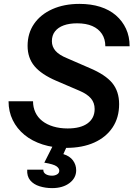

<svg xmlns="http://www.w3.org/2000/svg" viewBox="-20 -752 687 988"><path d="M320 9Q254 9 199.5 -8.5Q145 -26 106 -58Q67 -90 45.5 -134Q24 -178 24 -231H150Q150 -200 162 -174Q174 -148 197.5 -129.5Q221 -111 254.5 -101Q288 -91 328 -91Q395 -91 431 -117.5Q467 -144 467 -191Q467 -223 448 -245.5Q429 -268 389 -285L270 -336Q193 -369 157.5 -411.5Q122 -454 122 -516Q122 -581 155.5 -629.5Q189 -678 249.5 -705Q310 -732 389 -732Q448 -732 495.5 -717Q543 -702 576.5 -673Q610 -644 628.5 -604Q647 -564 647 -514H522Q522 -551 504.5 -577.5Q487 -604 455 -618Q423 -632 377 -632Q337 -632 308 -621.5Q279 -611 263 -590.5Q247 -570 247 -540Q247 -512 265.5 -490.5Q284 -469 326 -452L441 -402Q522 -368 557.5 -325Q593 -282 593 -216Q593 -147 559.5 -96.5Q526 -46 465 -18.5Q404 9 320 9ZM248 216Q214 216 183.5 206.5Q153 197 135.5 176Q118 155 120 121H203Q202 135 214.5 143.5Q227 152 248 152Q262 152 273.5 145.5Q285 139 285 126Q285 114 270.5 103.5Q256 93 208 85L257 -12H330L306 41Q339 51 355.5 73.5Q372 96 372 124Q372 164 337.5 190Q303 216 248 216Z"/></svg>

Font: Instrument Sans SemiBold
Style: Italic
Weight: 600
Italic angle: -13°
Designer: Rodrigo Fuenzalida
Foundry: fragTYPE
Version: Version 1.000;gftools[0.9.28]